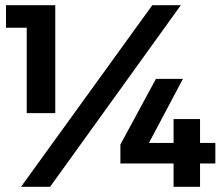

<svg xmlns="http://www.w3.org/2000/svg" viewBox="-20 -720 851 740"><path d="M3 -700H193V-284H83V-613H3ZM567 -700H677L173 0H61ZM581 -416H685L554 -169H649V-261H751V-169H810V-90H751V0H649V-90H444V-163Z"/></svg>

Font: Argentum Sans SemiBold
Style: Regular
Weight: 600
Designer: Julieta Ulanovsky (Modified by Cristiano Sobral)
Foundry: Julieta Ulanovsky
Version: Version 5.001;November 22, 2018;FontCreator 11.5.0.2425 64-b